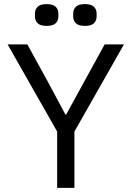

<svg xmlns="http://www.w3.org/2000/svg" viewBox="-20 -914 640 934"><path d="M258 0V-274L17 -698H113L213 -516L298 -357H302L489 -698H583L342 -274V0ZM150 -834V-848Q150 -868 163 -881Q176 -894 207 -894Q238 -894 251 -881Q264 -868 264 -848V-834Q264 -814 251 -801Q238 -788 207 -788Q176 -788 163 -801Q150 -814 150 -834ZM336 -834V-848Q336 -868 349 -881Q362 -894 393 -894Q424 -894 437 -881Q450 -868 450 -848V-834Q450 -814 437 -801Q424 -788 393 -788Q362 -788 349 -801Q336 -814 336 -834Z"/></svg>

Font: IBM Plaex Mono
Style: Regular
Weight: 400
Designer: Mike Abbink, Paul van der Laan, Pieter van Rosmalen
Foundry: Bold Monday
Version: Version 2.003